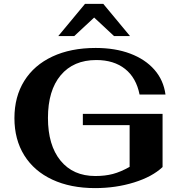

<svg xmlns="http://www.w3.org/2000/svg" viewBox="-20 -955 921 985"><path d="M54 -349Q54 -459 104.5 -540Q155 -621 249 -665Q343 -709 471 -709Q571 -709 648 -680Q725 -651 772 -597.5Q819 -544 829 -470H696Q679 -556 621.5 -601.5Q564 -647 474 -647Q357 -647 291.5 -569Q226 -491 226 -350Q226 -210 290.5 -131Q355 -52 469 -52Q519 -52 559 -62.5Q599 -73 645 -99V-313H405V-371H814V-98Q761 -48 667.5 -19Q574 10 468 10Q342 10 248.5 -33.5Q155 -77 104.5 -158Q54 -239 54 -349ZM416 -935H510L647 -770H565L463 -865L361 -770H279Z"/></svg>

Font: Fahkwang
Style: Bold
Weight: 700
Designer: Suppakit Chalermlarp | Katatrad Co.,Ltd.
Foundry: Cadson Demak Co.,Ltd.
Version: Version 1.000; ttfautohint (v1.6)